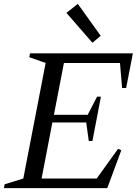

<svg xmlns="http://www.w3.org/2000/svg" viewBox="-36 -977 710 997"><path d="M-16 0 -12 -20 85 -50 201 -650 116 -680 120 -700H654L619 -520H598L587 -650H296L244 -381H420L421 -384L468 -475H488L444 -245H425L412 -339V-341H236L180 -50H466L577 -204L594 -197L521 0ZM444 -755 309 -910 368 -957 487 -791Z"/></svg>

Font: Wittgenstein-Italic Regular
Style: Italic
Weight: 400
Italic angle: -11°
Designer: Jörg Drees
Foundry: Jörg Drees
Version: Version 1.000; ttfautohint (v1.8.4.7-5d5b)